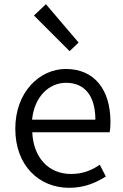

<svg xmlns="http://www.w3.org/2000/svg" viewBox="-20 -883 589 916"><path d="M310 13C384 13 439 -12 485 -41L456 -97C415 -69 373 -53 319 -53C211 -53 139 -132 134 -252H503C506 -266 507 -283 507 -301C507 -457 429 -554 294 -554C170 -554 53 -445 53 -269C53 -92 167 13 310 13ZM133 -312C144 -423 215 -488 295 -488C383 -488 435 -427 435 -312ZM312 -639 355 -680 199 -863 142 -809Z"/></svg>

Font: Noto Sans CJK SC DemiLight
Style: Regular
Weight: 350
Designer: Ryoko NISHIZUKA 西塚涼子 (kana, bopomofo & ideographs); Paul D. Hunt (Latin, Greek & Cyrillic); Sandoll Communications 산돌커뮤니
Foundry: Adobe
Version: Version 2.004;hotconv 1.0.118;makeotfexe 2.5.65603